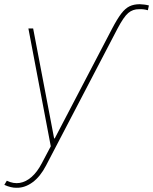

<svg xmlns="http://www.w3.org/2000/svg" viewBox="-37 -680 721 904"><path d="M42 204.1Q28.3 204.6 13.4 200.9Q-1.5 197.3 -16.6 190.4L-4.9 170.9Q26.4 186 55.9 181.2Q85.4 176.3 111.8 153.1Q138.2 129.9 159.2 89.8L202.1 8.8L96.7 -545.9H119.1L217.8 -28.3H220.7L491.2 -545.9Q515.1 -591.3 533.9 -616Q552.7 -640.6 573 -650.4Q593.3 -660.2 621.1 -660.2Q632.3 -659.7 642.8 -658.4Q653.3 -657.2 664.1 -654.3L659.2 -631.8Q647 -635.3 637 -636.2Q627 -637.2 618.2 -636.7Q588.4 -637.2 566.9 -618.9Q545.4 -600.6 516.6 -545.9L179.7 99.6Q152.8 151.4 116.7 178Q80.6 204.6 42 204.1Z"/></svg>

Font: Inter Tight Thin
Style: Italic
Weight: 250
Italic angle: -9.39999°
Designer: Rasmus Andersson
Foundry: rsms
Version: Version 3.004